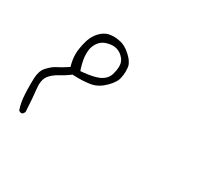

<svg xmlns="http://www.w3.org/2000/svg" viewBox="-85 -173 669 619"><g transform="rotate(30 250.0 136.5)"><path d="M132.3 46.4Q132.3 32.7 135.7 22Q140.6 7.3 150.6 -2.7Q160.6 -12.7 176.3 -16.1Q185.1 -18.6 193.4 -18.6Q215.8 -18.6 231.9 -2.4Q245.1 10.7 245.1 27.8Q245.1 44.9 239.3 62.5Q232.4 82 209.5 92.3Q189 100.6 154.8 104L144 105L140.6 94.7Q132.3 67.4 132.3 46.4ZM43.9 317.4Q44.9 317.4 45.7 317.4Q46.4 317.4 47.4 317.4Q48.3 317.4 49.3 316.9Q51.3 316.4 52.7 314.9L57.1 307.6Q54.2 252.9 50.8 226.1Q49.8 218.3 49.8 211.4Q49.8 188.5 60.1 175.8Q71.3 161.6 91.3 150.9Q107.9 142.1 124 130.4L127.4 127.4Q141.6 127.9 150.9 127.9Q176.8 127.9 197.3 124Q222.2 118.7 244.1 96.7Q266.1 74.7 269 55.7Q271.5 43.9 271.5 33.9Q271.5 23.9 270.8 19Q270 14.2 269.5 12.2Q269 10.3 268.1 8.1Q267.1 5.9 265.9 3.7Q264.6 1.5 263.2 -0.7Q261.7 -2.9 260.3 -5.4Q254.9 -12.2 247.1 -19.5Q225.6 -39.6 204.1 -43Q192.9 -45.4 186 -45.4Q172.9 -45.4 164.1 -43.5Q147.5 -39.6 133.3 -24.7Q119.1 -9.8 112.8 9.8Q106 31.2 103.5 53.7Q103 59.1 103 64.9Q103 81.5 107.4 100.1L109.9 109.4L102.1 114.3Q86.9 124.5 70.3 132.8Q56.6 139.6 41.5 156.2Q27.8 170.4 26.4 198.2Q25.9 211.9 25.9 220.2Q25.9 243.7 26.9 259.8Q28.3 289.6 37.1 314Z"/></g></svg>

Font: NaikaiFont
Style: ExtraLight
Weight: 200
Version: Version 1.89